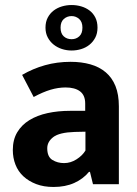

<svg xmlns="http://www.w3.org/2000/svg" viewBox="-20 -733 546 764"><path d="M68 -435Q111 -460 159 -473.5Q207 -487 261 -487Q304 -487 339.5 -477Q375 -467 400.5 -445.5Q426 -424 439.5 -390.5Q453 -357 453 -310V0H350L338 -49H334Q311 -21 275.5 -5Q240 11 193 11Q154 11 124 -0.5Q94 -12 73 -31.5Q52 -51 41.5 -78Q31 -105 31 -136Q31 -177 48.5 -206.5Q66 -236 97 -255Q128 -274 169.5 -283Q211 -292 259 -292H319V-321Q319 -354 298.5 -369.5Q278 -385 241 -385Q212 -385 181.5 -376Q151 -367 114 -347ZM320 -209 277 -208Q216 -206 192 -187.5Q168 -169 168 -143Q168 -109 188.5 -96.5Q209 -84 235 -84Q261 -84 284.5 -99Q308 -114 320 -134ZM161 -623Q161 -646 170 -663Q179 -680 193.5 -691Q208 -702 226.5 -707.5Q245 -713 265 -713Q285 -713 303.5 -707.5Q322 -702 336.5 -691Q351 -680 359.5 -663Q368 -646 368 -623Q368 -600 359 -583Q350 -566 335.5 -554.5Q321 -543 302.5 -537.5Q284 -532 265 -532Q245 -532 226.5 -538Q208 -544 193.5 -555.5Q179 -567 170 -584Q161 -601 161 -623ZM221 -623Q221 -600 233.5 -588.5Q246 -577 265 -577Q283 -577 295.5 -588.5Q308 -600 308 -623Q308 -646 295 -657.5Q282 -669 265 -669Q247 -669 234 -657.5Q221 -646 221 -623Z"/></svg>

Font: Mukta Mahee
Style: Bold
Weight: 700
Designer: Shuchita Grover, Noopur Datye, Girish Dalvi, Yashodeep Gholap
Foundry: Ek Type
Version: Version 2.538;PS 1.000;hotconv 16.6.51;makeotf.lib2.5.65220;